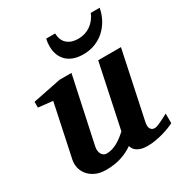

<svg xmlns="http://www.w3.org/2000/svg" viewBox="-170 -836 915 970"><g transform="rotate(-30 287.0 -351.0)"><path d="M571.8 -27.8Q561.5 -22.5 543.7 -15.4Q525.9 -8.3 504.2 -2.2Q482.4 3.9 459 8.1Q435.5 12.2 414.1 12.2Q388.2 12.2 372.1 6.8Q356 1.5 346.9 -6.1Q337.9 -13.7 334 -21.7Q330.1 -29.8 329.1 -35.2Q295.9 -12.2 257.3 0Q218.8 12.2 169.9 12.2Q132.8 12.2 107.2 -0.5Q81.5 -13.2 66.7 -32.2Q51.8 -51.3 47.1 -74Q42.5 -96.7 46.9 -117.2L111.8 -423.8L27.8 -433.1V-466.8L192.9 -500H262.2L180.2 -117.2Q177.7 -105.5 179 -94.7Q180.2 -84 184.6 -75.9Q189 -67.9 196.3 -63Q203.6 -58.1 212.9 -58.1Q229.5 -58.1 245.4 -62.7Q261.2 -67.4 276.1 -75.7Q291 -84 305.2 -94.7Q319.3 -105.5 333 -118.2L411.1 -487.8H543.9L461.9 -100.1Q456.1 -72.3 464.1 -60.1Q472.2 -47.9 487.8 -47.9Q491.7 -47.9 496.8 -49.1Q502 -50.3 511 -54Q520 -57.6 534.4 -64.7Q548.8 -71.8 571.8 -84ZM550.3 -713.9Q543.5 -678.2 527.1 -648.4Q510.7 -618.7 486.6 -596.9Q462.4 -575.2 430.9 -563Q399.4 -550.8 362.3 -550.8Q333 -550.8 309.3 -558.6Q285.6 -566.4 268.8 -581.8Q252 -597.2 242.7 -619.6Q233.4 -642.1 233.4 -671.9Q233.4 -682.6 234.6 -693.1Q235.8 -703.6 238.3 -713.9H290.5Q291.5 -673.3 315.4 -652.6Q339.4 -631.8 378.4 -631.8Q419.9 -631.8 451.4 -653.8Q482.9 -675.8 498.5 -713.9Z"/></g></svg>

Font: Charis SIL
Style: Bold Italic
Weight: 700
Italic angle: -11°
Foundry: SIL International
Version: Version 4.112